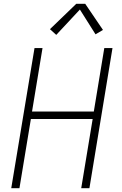

<svg xmlns="http://www.w3.org/2000/svg" viewBox="-20 -987 640 1007"><path d="M39 0 161 -735H203L148 -402H472L527 -735H570L449 0H406L466 -363H142L82 0ZM275 -804 242 -834 380 -967H427L520 -830L481 -807L399 -937Z"/></svg>

Font: Iosevka Curly XLtEx
Style: Italic
Weight: 200
Width: 7
Italic angle: -9°
Monospace: yes
Designer: Belleve Invis
Foundry: Belleve Invis
Version: Version 11.1.0; ttfautohint (v1.8.3)